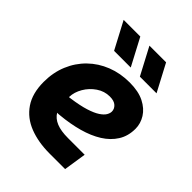

<svg xmlns="http://www.w3.org/2000/svg" viewBox="-204 -827 937 937"><g transform="rotate(45 264.0 -358.5)"><path d="M303 0Q225 0 164.5 -23.5Q104 -47 69.5 -97.5Q35 -148 35 -227Q35 -292 57.5 -346Q80 -400 120.5 -439.5Q161 -479 215.5 -500.5Q270 -522 334 -522Q395 -522 434.5 -502Q474 -482 494 -450Q514 -418 514 -382Q514 -332 490.5 -294.5Q467 -257 425.5 -231Q384 -205 328 -189.5Q272 -174 207 -168Q200 -167 196 -167Q192 -167 188 -167Q203 -142 233.5 -129.5Q264 -117 313 -117H428L410 0ZM175 -262Q177 -262 179.5 -262Q182 -262 186 -263Q243 -271 279.5 -282.5Q316 -294 336.5 -307.5Q357 -321 365 -334.5Q373 -348 373 -360Q373 -378 358.5 -391.5Q344 -405 314 -405Q277 -405 245.5 -383.5Q214 -362 195 -329.5Q176 -297 175 -264Q175 -263 175 -263Q175 -263 175 -262ZM349 -577 275 -717H390L464 -577ZM171 -577 97 -717H212L286 -577Z"/></g></svg>

Font: MuseoModerno Thin SemiBold
Style: Italic
Weight: 600
Italic angle: -9°
Version: Version 1.003